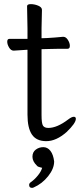

<svg xmlns="http://www.w3.org/2000/svg" viewBox="-20 -665 400 929"><path d="M183 -617 181 -528V-480L209 -481Q245 -483 285 -487H286Q299 -487 308.5 -472Q318 -457 318 -443Q318 -429 307 -429H268Q240 -429 220 -428L181 -427V-108Q181 -68 188 -57Q195 -46 214 -46Q256 -46 310 -87Q327 -100 337 -100Q347 -100 347 -90Q347 -69 302 -26Q252 18 204 18Q156 18 134.5 -14Q113 -46 113 -110V-424H108Q107 -424 47 -420H46Q33 -420 24 -435Q15 -450 15 -463.5Q15 -477 26 -477H113V-528L111 -635Q111 -645 129 -645Q147 -645 165 -637.5Q183 -630 183 -617ZM135 244Q121 244 121 230Q121 223 127 218Q146 205 162.5 185Q179 165 184 147Q182 146 172.5 144Q163 142 159 137Q137 116 137 93.5Q137 71 153 59Q169 47 189.5 47Q210 47 224 65Q238 83 242 116Q242 151 213 187.5Q184 224 143 242Q139 244 135 244Z"/></svg>

Font: Moon Stars Kai T
Style: Regular
Weight: 400
Designer: GuiWonder
Version: Version 1.101